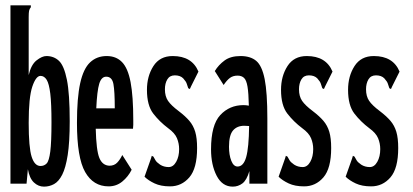

<svg xmlns="http://www.w3.org/2000/svg" viewBox="-20 -685 1540 716"><path d="M144 11Q123 11 106.5 -4.5Q90 -20 84 -54L79 0H19V-665H95V-658Q90 -652 88.5 -645Q87 -638 87 -621V-405Q96 -444 116.5 -460Q137 -476 153 -476Q181 -476 200 -458Q219 -440 229.5 -387.5Q240 -335 240 -233Q240 -155 232.5 -107Q225 -59 212 -33.5Q199 -8 181.5 1.5Q164 11 144 11ZM131 -66Q145 -66 154 -75.5Q163 -85 167.5 -120Q172 -155 172 -229Q172 -299 167.5 -336Q163 -373 154 -387.5Q145 -402 131 -402Q114 -402 100.5 -362Q87 -322 87 -227Q87 -135 98 -100.5Q109 -66 131 -66Z M385 10Q328 10 297.5 -43.5Q267 -97 267 -227Q267 -320 279 -374.5Q291 -429 316 -452.5Q341 -476 378 -476Q413 -476 435 -453.5Q457 -431 467 -378.5Q477 -326 477 -236Q477 -226 477 -219.5Q477 -213 476 -205H337Q339 -124 350.5 -96Q362 -68 388 -67Q406 -67 417 -78.5Q428 -90 436 -107L471 -52Q458 -26 436 -8Q414 10 385 10ZM339 -281H408Q408 -344 403 -371.5Q398 -399 376 -399Q358 -399 350 -372.5Q342 -346 339 -281Z M614 10Q580 10 556.5 -1Q533 -12 519 -26L543 -94L546 -104L552 -101Q556 -94 560 -87Q564 -80 577 -71Q591 -62 609 -62Q626 -62 637 -81.5Q648 -101 648 -129Q648 -150 640 -169.5Q632 -189 607 -207Q575 -231 551.5 -261.5Q528 -292 528 -350Q528 -401 552 -438.5Q576 -476 624 -476Q696 -476 720 -418L692 -362L688 -353L682 -356Q679 -364 676.5 -372.5Q674 -381 663 -393Q652 -404 632 -404Q613 -404 604 -389Q595 -374 595 -352Q595 -326 606.5 -309Q618 -292 646 -271Q671 -252 686 -234.5Q701 -217 708 -193.5Q715 -170 715 -133Q715 -57 686 -23.5Q657 10 614 10Z M848 11Q809 11 788 -29.5Q767 -70 767 -128Q767 -219 801.5 -256Q836 -293 888 -293Q897 -293 908 -291Q907 -338 903 -362Q899 -386 890 -394.5Q881 -403 866 -403Q849 -403 837.5 -394.5Q826 -386 814 -368L781 -420Q795 -443 817.5 -459.5Q840 -476 877 -476Q914 -476 935.5 -458Q957 -440 967 -390Q977 -340 977 -243V0H910V-47Q900 -13 884 -1Q868 11 848 11ZM834 -138Q834 -107 842.5 -85.5Q851 -64 866 -64Q888 -64 898 -99Q908 -134 909 -215Q901 -216 891 -216Q864 -216 849 -198.5Q834 -181 834 -138Z M1114 10Q1080 10 1056.5 -1Q1033 -12 1019 -26L1043 -94L1046 -104L1052 -101Q1056 -94 1060 -87Q1064 -80 1077 -71Q1091 -62 1109 -62Q1126 -62 1137 -81.5Q1148 -101 1148 -129Q1148 -150 1140 -169.5Q1132 -189 1107 -207Q1075 -231 1051.5 -261.5Q1028 -292 1028 -350Q1028 -401 1052 -438.5Q1076 -476 1124 -476Q1196 -476 1220 -418L1192 -362L1188 -353L1182 -356Q1179 -364 1176.5 -372.5Q1174 -381 1163 -393Q1152 -404 1132 -404Q1113 -404 1104 -389Q1095 -374 1095 -352Q1095 -326 1106.5 -309Q1118 -292 1146 -271Q1171 -252 1186 -234.5Q1201 -217 1208 -193.5Q1215 -170 1215 -133Q1215 -57 1186 -23.5Q1157 10 1114 10Z M1364 10Q1330 10 1306.5 -1Q1283 -12 1269 -26L1293 -94L1296 -104L1302 -101Q1306 -94 1310 -87Q1314 -80 1327 -71Q1341 -62 1359 -62Q1376 -62 1387 -81.5Q1398 -101 1398 -129Q1398 -150 1390 -169.5Q1382 -189 1357 -207Q1325 -231 1301.5 -261.5Q1278 -292 1278 -350Q1278 -401 1302 -438.5Q1326 -476 1374 -476Q1446 -476 1470 -418L1442 -362L1438 -353L1432 -356Q1429 -364 1426.5 -372.5Q1424 -381 1413 -393Q1402 -404 1382 -404Q1363 -404 1354 -389Q1345 -374 1345 -352Q1345 -326 1356.5 -309Q1368 -292 1396 -271Q1421 -252 1436 -234.5Q1451 -217 1458 -193.5Q1465 -170 1465 -133Q1465 -57 1436 -23.5Q1407 10 1364 10Z"/></svg>

Font: Inconsolata UltraCondensed Bold
Style: Regular
Weight: 700
Width: 1
Monospace: yes
Designer: Raph Levien, Cyreal, Brenton Simpson
Foundry: Raph Levien, Cyreal, Google
Version: Version 3.001; ttfautohint (v1.8.2.53-6de2)